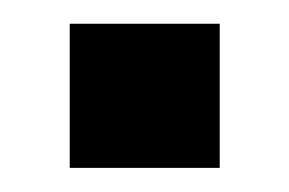

<svg xmlns="http://www.w3.org/2000/svg" viewBox="-20 -428 241 160"><path d="M38.1 -288.1V-408.2H163.1V-288.1Z"/></svg>

Font: TASA Orbiter Deck Medium
Style: Regular
Weight: 500
Designer: Weizhong Zhang
Version: Version 1.000;Glyphs 3.1.2 (3151)